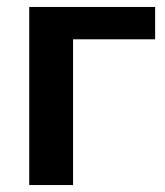

<svg xmlns="http://www.w3.org/2000/svg" viewBox="-20 -532 474 552"><path d="M64 -512V0H190V-419H426V-512Z"/></svg>

Font: Fog Sans
Style: Bold
Weight: 700
Foundry: Intel Corporation
Version: Version 1.00